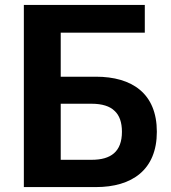

<svg xmlns="http://www.w3.org/2000/svg" viewBox="-20 -761 694 781"><path d="M77 0H370C517 0 618 -70 618 -225C618 -381 517 -449 370 -449H227V-628H569V-741H77ZM227 -339H353C395 -339 427 -329 446 -310C466 -292 476 -263 476 -225C476 -144 431 -111 353 -111H227Z"/></svg>

Font: Cheyenne Sans
Style: Bold
Weight: 700
Designer: The Public Sans project authors (U.S. Web Design System), Libre Franklin designed by Pablo Impallari and Rodrigo Fuenzal
Foundry: The Cheyenne Sans Project Authors
Version: Version 2.007